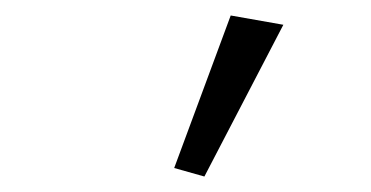

<svg xmlns="http://www.w3.org/2000/svg" viewBox="-20 -843 479 248"><path d="M244 -615 346 -811 278 -823 205 -626Z"/></svg>

Font: Cheyenne Sans Light
Style: Italic
Weight: 300
Italic angle: -8.13011°
Designer: The Public Sans project authors (U.S. Web Design System), Libre Franklin designed by Pablo Impallari and Rodrigo Fuenzal
Foundry: The Cheyenne Sans Project Authors
Version: Version 2.007